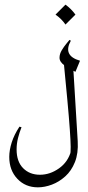

<svg xmlns="http://www.w3.org/2000/svg" viewBox="-20 -698 374 819"><path d="M248.5 -468.3 291 -433.1 311.5 -95.7Q314.5 -43.9 299.6 -6.6Q284.7 30.8 258.3 54.4Q231.9 78.1 201.2 89.6Q170.4 101.1 141.6 101.1Q88.4 101.1 54 64.7Q19.5 28.3 19.5 -28.8Q19.5 -57.6 30 -90.6Q40.5 -123.5 63 -157.7L71.8 -155.3Q63 -133.3 56.9 -109.4Q50.8 -85.4 50.8 -60.5Q50.8 -8.8 78.6 19.3Q106.4 47.4 150.4 47.4Q193.4 47.4 231.9 20Q270.5 -7.3 283.2 -54.7L278.8 -37.6Q281.7 -46.4 281.5 -71.8Q281.2 -97.2 277.8 -146Q274.4 -194.8 267.1 -273.7Q259.8 -352.5 248.5 -468.3ZM276.4 -527.8 282.2 -524.4Q246.6 -460.4 321.3 -439L301.8 -391.6Q278.3 -402.8 256.1 -418.2Q233.9 -433.6 233.9 -451.7Q233.9 -467.8 243.4 -483.6Q252.9 -499.5 263.2 -511.7Q273.4 -523.9 276.4 -527.8ZM259.3 -678.2Q283.7 -660.6 301.8 -635.7L259.3 -593.3Q242.7 -617.7 216.8 -635.7Z"/></svg>

Font: Lateef ExtraLight
Style: Regular
Weight: 200
Designer: SIL International
Foundry: SIL International
Version: Version 4.200